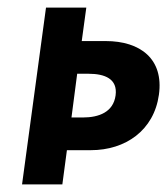

<svg xmlns="http://www.w3.org/2000/svg" viewBox="-20 -485 443 505"><path d="M168 -176 183 -291H213C255 -291 290 -278 284 -234C278 -190 240 -176 198 -176ZM207 -465H101L38 0H144L156 -90H219C310 -90 385 -142 398 -236C411 -330 349 -377 258 -377H195Z"/></svg>

Font: Hussar Tani
Style: Kurs
Weight: 700
Foundry: Cannot Into Space Fonts
Version: Version 0.92